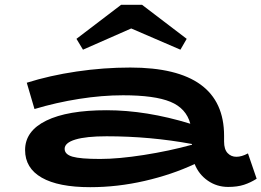

<svg xmlns="http://www.w3.org/2000/svg" viewBox="-20 -763 1084 796"><path d="M1044 -22Q1019 -6 991.5 3Q964 12 926 12Q879 12 841.5 -14Q804 -40 787 -83Q693 -39 580 -13Q467 13 354 13Q222 13 153 -26.5Q84 -66 84 -141Q84 -220 172 -263Q260 -306 422 -306Q587 -306 769 -250Q752 -314 686.5 -341Q621 -368 490 -368Q403 -368 308 -353Q213 -338 123 -311L91 -420Q186 -450 297.5 -466.5Q409 -483 520 -483Q909 -483 909 -200V-176Q909 -144 923.5 -128.5Q938 -113 960 -113Q982 -113 1008 -127ZM395 -104Q471 -104 576.5 -120.5Q682 -137 776 -163V-166Q603 -198 422 -198Q337 -198 292.5 -184.5Q248 -171 248 -146Q248 -123 280.5 -113.5Q313 -104 395 -104ZM297 -602 482 -743H569L754 -602L728 -557L524 -645L324 -557Z"/></svg>

Font: BioRhyme Expanded ExtraBold
Style: Regular
Weight: 800
Width: 7
Designer: Aoife Mooney
Foundry: Aoife Mooney Type
Version: Version 1.001